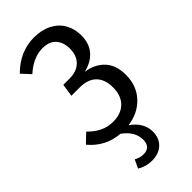

<svg xmlns="http://www.w3.org/2000/svg" viewBox="-291 -760 1057 1057"><g transform="rotate(-45 237.5 -231.0)"><path d="M251 9Q321 58 321 129Q321 179 289.5 209Q258 239 204 239Q158 239 119 215L142 166Q156 173 168 177Q180 181 197 181Q224 181 238 166Q252 151 252 123Q252 58 186 11Q78 2 9 -81L61 -131Q93 -98 128 -81Q163 -64 205 -64Q267 -64 302.5 -99.5Q338 -135 338 -199Q338 -261 304 -295Q270 -329 203 -328H143L154 -402H203Q258 -402 289.5 -432.5Q321 -463 321 -518Q321 -566 294.5 -596Q268 -626 216 -626Q143 -626 75 -564L28 -615Q114 -701 224 -701Q284 -701 328 -678Q372 -655 394.5 -615Q417 -575 417 -525Q417 -462 383.5 -423Q350 -384 288 -369Q355 -360 396 -317Q437 -274 437 -197Q437 -113 385.5 -57.5Q334 -2 251 9Z"/></g></svg>

Font: Fira Sans Condensed
Style: Regular
Weight: 400
Width: 3
Designer: bBox Type GmbH & Carrois Corporate GbR & Edenspiekermann AG
Foundry: bBox Type GmbH & Carrois Corporate GbR & Edenspiekermann AG
Version: Version 4.301